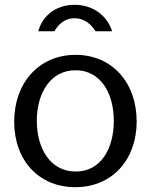

<svg xmlns="http://www.w3.org/2000/svg" viewBox="-20 -768 627 798"><path d="M446 -638C429 -694 375 -748 290 -748C209 -748 155 -699 139 -638H206C219 -659 242 -692 290 -692C334 -692 362 -663 377 -638ZM293 10C445 10 548 -103 548 -263C548 -425 446 -540 294 -540C144 -540 39 -426 39 -262C39 -102 141 10 293 10ZM295 -55C189 -55 133 -151 133 -266C133 -380 189 -476 294 -476C398 -476 453 -381 453 -266C453 -150 399 -55 295 -55Z"/></svg>

Font: 18Franklin
Style: Regular
Weight: 400
Designer: Pablo Impallari, Rodrigo Fuenzalida (Modified by Dan O. Williams)
Version: Version 0.025;PS 000.025;hotconv 1.0.88;makeotf.lib2.5.64775